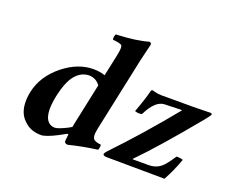

<svg xmlns="http://www.w3.org/2000/svg" viewBox="-114 -889 1318 1089"><g transform="rotate(20 545.0 -344.0)"><path d="M726.6 -445.8Q731.4 -444.8 740.2 -442.4Q762.2 -436 783.7 -436H976.6Q997.1 -436 1061 -437.5Q1077.1 -438 1079.1 -438Q1089.4 -437 1089.8 -431.2Q1088.4 -423.8 1065.4 -396Q1064 -394.5 1064 -394Q871.6 -159.7 755.4 -42V-39.1H851.1Q902.8 -39.1 936 -74.2Q949.2 -88.4 964.4 -109.9L984.4 -139.2Q1012.7 -138.7 1023.4 -132.8Q996.6 -57.6 962.4 2.9L610.8 0Q589.4 -1 590.3 -12.2Q593.8 -21.5 604 -32.2Q762.7 -198.2 922.9 -395L921.4 -397L818.8 -394Q763.7 -392.1 718.3 -300.3Q717.3 -298.8 717.3 -297.9Q693.4 -293 674.8 -300.8Q706.5 -385.7 719.7 -439.9Q721.2 -444.3 726.6 -445.8ZM371.6 -94.7Q374 -107.9 376.5 -120.1L428.7 -366.2Q403.8 -400.9 361.3 -401.9Q313.5 -400.9 278.3 -358.9Q244.6 -316.9 225.6 -229Q197.3 -94.7 250 -63.5Q262.7 -56.6 277.8 -56.2Q297.4 -56.2 351.1 -83Q363.8 -89.4 371.6 -94.7ZM364.7 -47.9H356.4Q274.9 -0.5 231 8.8Q225.6 9.8 221.7 9.8Q164.1 9.8 128.4 -19Q121.6 -24.9 113.8 -32.2Q63.5 -79.1 75.2 -175.3Q76.7 -187.5 79.1 -198.2Q101.1 -302.2 195.3 -376.5Q281.2 -443.8 373.5 -443.8Q413.6 -443.4 442.9 -432.6L470.7 -563Q481.9 -615.2 472.7 -625.5Q463.4 -634.3 418.5 -638.2Q414.1 -652.8 422.9 -671.9Q547.9 -677.2 616.2 -698.2Q630.4 -696.3 629.4 -685.1Q628.9 -683.1 605 -583L509.3 -132.8Q498 -80.1 516.1 -66.9Q528.8 -58.1 557.6 -55.2Q559.6 -37.1 552.7 -22.9Q465.3 -11.7 379.9 9.8Q359.4 7.8 360.4 -6.8Q360.4 -8.8 364.7 -47.9Z"/></g></svg>

Font: Linux Libertine Slanted O
Style: Bold Slanted
Weight: 700
Designer: Philipp H. Poll
Foundry: Philipp H. Poll
Version: Version 5.0.0